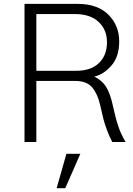

<svg xmlns="http://www.w3.org/2000/svg" viewBox="-20 -738 689 998"><path d="M168.9 -370.1H377Q453.1 -370.1 494.6 -410.6Q536.1 -451.2 536.1 -518.6Q536.1 -583 492.7 -624Q449.2 -665 368.2 -665H168.9ZM107.4 0V-717.8H383.8Q487.3 -717.8 543.5 -661.6Q599.6 -605.5 599.6 -522.5Q599.6 -443.4 559.1 -397Q518.6 -350.6 469.7 -339.8Q510.7 -320.3 531.2 -287.1Q551.8 -253.9 564.5 -198.2Q565.4 -192.4 571.3 -168.9Q577.1 -145.5 578.1 -140.6Q579.1 -135.7 584 -117.2Q588.9 -98.6 591.3 -92.8Q593.8 -86.9 598.6 -71.8Q603.5 -56.6 607.9 -47.9Q612.3 -39.1 618.7 -25.9Q625 -12.7 632.8 0H563.5Q547.9 -29.3 535.6 -63Q523.4 -96.7 517.6 -119.1Q511.7 -141.6 500 -194.3Q487.3 -250 459 -283.7Q430.7 -317.4 370.1 -317.4H168.9V0ZM274.4 240.2 325.2 61.5H397.5L319.3 240.2Z"/></svg>

Font: Gothic A1 Light
Style: Regular
Weight: 300
Version: Version 2.50